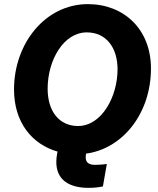

<svg xmlns="http://www.w3.org/2000/svg" viewBox="-20 -734 768 931"><path d="M384 176C415 178 447 177 479 170L498 61C481 64 447 66 432 65C404 62 393 48 396 21L397 11C576 -13 712 -185 712 -402C712 -592 581 -714 406 -714C201 -714 48 -525 48 -300C48 -140 136 -34 259 1L257 11C239 111 284 167 384 176ZM358 -123C268 -123 211 -193 211 -304C211 -442 288 -577 401 -577C494 -577 550 -504 550 -398C550 -265 473 -123 358 -123Z"/></svg>

Font: Fixel Text 20240404
Style: Bold Italic
Weight: 700
Width: 4
Italic angle: -10°
Designer: AlfaBravo + MacPaw
Foundry: Kyrylo Tkachov, Marchela Mozhyna, Serhii Makarenko, Maria Weinstein, Zakhar Kryvoshyya
Version: Version 1.211;Glyphs 3.2 (3225)